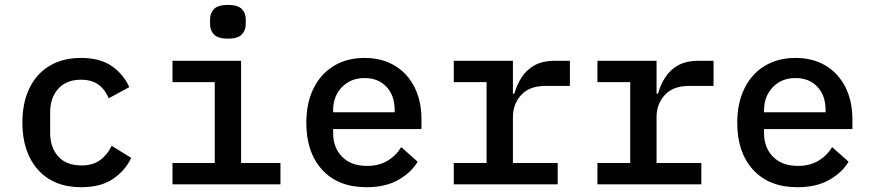

<svg xmlns="http://www.w3.org/2000/svg" viewBox="-20 -770 3640 802"><path d="M319.5 12Q203.5 12 138.5 -61.2Q73.5 -134.5 73.5 -258Q73.5 -340.5 102.8 -401.2Q132 -462 187 -495Q242 -528 318.5 -528Q397.5 -528 446.8 -494Q496 -460 520 -406L434 -359.5Q420 -395 391.8 -416Q363.5 -437 318.5 -437Q257 -437 223.2 -399.2Q189.5 -361.5 189.5 -301V-215Q189.5 -154.5 223 -116.8Q256.5 -79 320.5 -79Q368 -79 398.2 -101.2Q428.5 -123.5 446.5 -161L528 -110.5Q503 -57 451.8 -22.5Q400.5 12 319.5 12Z M932 -608.5Q891 -608.5 874.2 -625.8Q857.5 -643 857.5 -668V-690Q857.5 -715.5 874.2 -732.5Q891 -749.5 932 -749.5Q973 -749.5 989.8 -732.5Q1006.5 -715.5 1006.5 -690V-668Q1006.5 -643 989.8 -625.8Q973 -608.5 932 -608.5ZM700.5 0V-89H877V-427H700.5V-516H987V-89H1151.5V0Z M1511 12Q1392 12 1325.8 -60.8Q1259.5 -133.5 1259.5 -256.5Q1259.5 -340 1289.8 -401Q1320 -462 1374.8 -495Q1429.5 -528 1502.5 -528Q1575.5 -528 1629 -495.8Q1682.5 -463.5 1711.5 -405.8Q1740.5 -348 1740.5 -271.5V-231H1371.5V-213.5Q1371.5 -153.5 1409 -115.2Q1446.5 -77 1513.5 -77Q1562.5 -77 1598.2 -98.2Q1634 -119.5 1656 -155.5L1724.5 -94.5Q1698 -49.5 1644.2 -18.8Q1590.5 12 1511 12ZM1503 -444Q1445 -444 1408.2 -406Q1371.5 -368 1371.5 -308.5V-301H1628.5V-311Q1628.5 -371 1594.2 -407.5Q1560 -444 1503 -444Z M1875.5 0V-89H2012.5V-427H1875.5V-516H2122.5V-379H2128.5Q2138.5 -414.5 2158.2 -446Q2178 -477.5 2212 -496.8Q2246 -516 2298.5 -516H2360.5V-411H2257.5Q2191 -411 2156.8 -373Q2122.5 -335 2122.5 -281V-89H2309.5V0Z M2475.5 0V-89H2612.5V-427H2475.5V-516H2722.5V-379H2728.5Q2738.5 -414.5 2758.2 -446Q2778 -477.5 2812 -496.8Q2846 -516 2898.5 -516H2960.5V-411H2857.5Q2791 -411 2756.8 -373Q2722.5 -335 2722.5 -281V-89H2909.5V0Z M3311 12Q3192 12 3125.8 -60.8Q3059.5 -133.5 3059.5 -256.5Q3059.5 -340 3089.8 -401Q3120 -462 3174.8 -495Q3229.5 -528 3302.5 -528Q3375.5 -528 3429 -495.8Q3482.5 -463.5 3511.5 -405.8Q3540.5 -348 3540.5 -271.5V-231H3171.5V-213.5Q3171.5 -153.5 3209 -115.2Q3246.5 -77 3313.5 -77Q3362.5 -77 3398.2 -98.2Q3434 -119.5 3456 -155.5L3524.5 -94.5Q3498 -49.5 3444.2 -18.8Q3390.5 12 3311 12ZM3303 -444Q3245 -444 3208.2 -406Q3171.5 -368 3171.5 -308.5V-301H3428.5V-311Q3428.5 -371 3394.2 -407.5Q3360 -444 3303 -444Z"/></svg>

Font: Lilex Medium
Style: Regular
Weight: 500
Designer: Mike Abbink, Paul van der Laan, Pieter van Rosmalen, Mikhael Khrustik
Foundry: Mikhael Khrustik
Version: Version 1.100